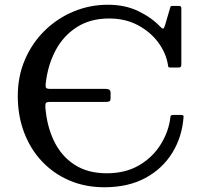

<svg xmlns="http://www.w3.org/2000/svg" viewBox="-20 -780 850 810"><path d="M55 -375C55 -319.3 63.9 -268 81.8 -221C99.6 -174 124.8 -133.2 157.5 -98.8C190.2 -64.2 228.8 -37.5 273.2 -18.5C317.8 0.5 366.7 10 420 10C487 10 544.7 -3 593 -29C641.3 -55 679.3 -90.5 707 -135.5C734.7 -180.5 750.5 -231.3 754.5 -288C754.8 -292.7 751.3 -295 744 -295H709C702.7 -295 699.3 -292.3 699 -287C694.7 -247.3 681.4 -209.2 659.2 -172.8C637.1 -136.2 606.8 -106.5 568.2 -83.5C529.8 -60.5 483.7 -49 430 -49C377 -49 332 -60.9 295 -84.8C258 -108.6 229.2 -141.4 208.8 -183.2C188.2 -225.1 175.8 -272.7 171.5 -326C170.8 -335.7 171.5 -342.1 173.5 -345.2C175.5 -348.4 181.7 -350 192 -350H423.5C433.2 -350 439.4 -351 442.2 -353C445.1 -355 446.5 -358.7 446.5 -364V-389C446.5 -399.7 439.8 -405 426.5 -405H192C181.7 -405 175.7 -406.8 174 -410.5C172.3 -414.2 172 -420.3 173 -429C179 -481 193.1 -527.6 215.2 -568.8C237.4 -609.9 267.4 -642.4 305.2 -666.2C343.1 -690.1 388 -702 440 -702C485.7 -702 526.1 -692.7 561.2 -674C596.4 -655.3 624.9 -631.3 646.8 -602C668.6 -572.7 682.3 -541.8 688 -509.5C689 -504.2 689.7 -500.4 690 -498.2C690.3 -496.1 693.7 -495 700 -495H730.5C736.2 -495 740 -495.8 742 -497.5C744 -499.2 745 -502.7 745 -508V-745.5C745 -751.8 741.7 -755 735 -755H708C703.3 -755 700.7 -754.4 700 -753.2C699.3 -752.1 698.5 -749.7 697.5 -746L676.5 -674.5C673.8 -665.2 671.2 -660.2 668.5 -659.5C665.8 -658.8 662 -661.2 657 -666.5C631.7 -693.2 600.4 -715.4 563.2 -733.2C526.1 -751.1 483.3 -760 435 -760C384.3 -760 336.2 -750.5 290.5 -731.5C244.8 -712.5 204.3 -685.8 169 -651.2C133.7 -616.8 105.8 -576 85.5 -529C65.2 -482 55 -430.7 55 -375Z"/></svg>

Font: Besley*
Style: Regular
Weight: 400
Designer: Owen Earl
Foundry: indestructible type*
Version: Version 3.000; ttfautohint (v1.8.3)